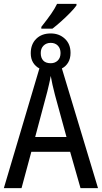

<svg xmlns="http://www.w3.org/2000/svg" viewBox="-20 -979 530 999"><path d="M195 -830V-839Q229 -882 247.5 -909Q266 -936 277 -959H378V-951Q367 -935 345.5 -913Q324 -891 299 -868.5Q274 -846 253 -830ZM0 0 185 -623Q165 -633 152.5 -653Q140 -673 140 -702Q140 -749 168.5 -777Q197 -805 244 -805Q288 -805 317.5 -777.5Q347 -750 347 -704Q347 -674 334.5 -653.5Q322 -633 302 -623L490 0H399L345 -189H143L92 0ZM244 -650Q266 -650 280.5 -664Q295 -678 295 -703Q295 -727 281 -741.5Q267 -756 244 -756Q221 -756 206.5 -741.5Q192 -727 192 -703Q192 -678 205 -664Q218 -650 244 -650ZM163 -266H326L266 -485Q259 -511 253 -538.5Q247 -566 244 -584Q241 -565 235.5 -542Q230 -519 226 -502Z"/></svg>

Font: Avrile Sans Condensed
Style: Regular
Weight: 400
Width: 3
Designer: Monotype Design Team
Foundry: Monotype Imaging Inc.
Version: Version 2.001;September 10, 2019;FontCreator 11.5.0.2425 64-